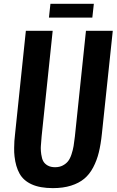

<svg xmlns="http://www.w3.org/2000/svg" viewBox="-20 -970 607 1000"><path d="M234.9 -878.4 242.7 -950.2H468.8L460.9 -878.4ZM255.4 9.8Q188.5 9.8 145.3 -9.8Q102.1 -29.3 81.8 -65.9Q61.5 -102.5 55.7 -155.3Q53.2 -176.3 53.7 -199.7Q53.7 -234.4 58.6 -273.4L114.7 -809.6H254.4L196.8 -259.8Q193.8 -230.5 192.9 -210Q192.4 -204.6 192.4 -199.2Q192.4 -183.1 194.8 -166.5Q197.8 -144 205.3 -130.4Q212.9 -116.7 228.5 -107.9Q244.1 -99.1 267.1 -99.1Q290 -99.1 307.1 -108.2Q324.2 -117.2 334.7 -130.6Q345.2 -144 352.5 -166.5Q359.9 -189 363.3 -209.5Q366.7 -230 370.1 -259.8L427.7 -809.6H567.4L510.7 -273.4Q504.9 -217.8 494.6 -176Q484.4 -134.3 465.3 -98.1Q446.3 -62 418.7 -39.1Q391.1 -16.1 350.1 -3.2Q309.1 9.8 255.4 9.8Z"/></svg>

Font: Oswald
Style: Medium
Weight: 500
Designer: Vernon Adams
Foundry: Vernon Adams
Version: 3.0; ttfautohint (v0.94.23-7a4d-dirty) -l 8 -r 50 -G 150 -x 